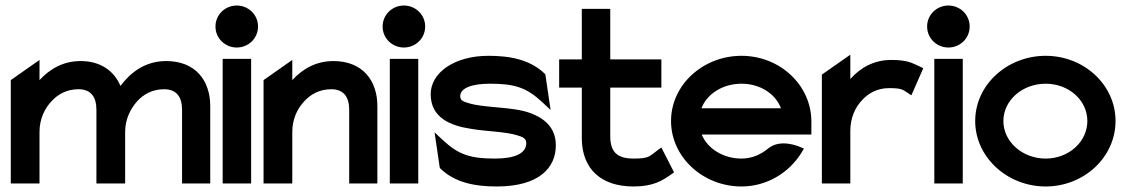

<svg xmlns="http://www.w3.org/2000/svg" viewBox="-20 -664 4077 695"><path d="M19 0H123V-186C123 -234 142 -272 167 -298C189 -322 221 -341 264 -341C309 -341 329 -313 329 -267V0H433V-186C433 -235 454 -272 477 -298C499 -322 531 -341 574 -341C619 -341 639 -313 639 -267V0H741V-280C741 -374 686 -443 582 -443C505 -443 453 -402 416 -353C393 -408 343 -443 272 -443C207 -443 159 -413 123 -374V-447L19 -374Z M760 -568C760 -525 795 -492 837 -492C879 -492 914 -525 914 -568C914 -611 879 -644 837 -644C795 -644 760 -611 760 -568ZM786 0H889V-451H786Z M934 0H1038V-186C1038 -234 1057 -272 1082 -298C1104 -322 1136 -341 1179 -341C1224 -341 1244 -313 1244 -267V0H1346V-280C1346 -374 1291 -443 1187 -443C1122 -443 1074 -413 1038 -374V-447L934 -374Z M1365 -568C1365 -525 1400 -492 1442 -492C1484 -492 1519 -525 1519 -568C1519 -611 1484 -644 1442 -644C1400 -644 1365 -611 1365 -568ZM1391 0H1494V-451H1391Z M1539 -323C1539 -237 1612 -209 1683 -198C1739 -188 1809 -188 1853 -174C1874 -168 1885 -162 1885 -146C1885 -109 1844 -90 1772 -90C1685 -90 1641 -103 1584 -156L1553 -185L1572 -56C1626 -2 1701 11 1778 11C1932 11 1992 -57 1992 -138C1992 -204 1948 -237 1899 -255C1832 -279 1736 -272 1675 -291C1654 -297 1646 -302 1646 -316C1646 -345 1687 -361 1754 -361C1841 -361 1885 -348 1942 -295L1973 -266L1954 -395C1900 -449 1825 -462 1748 -462C1625 -462 1539 -401 1539 -323Z M2004 -347H2086V-160C2088 -52 2156 11 2273 11C2345 11 2377 -10 2410 -33L2420 -40L2374 -130L2360 -120C2330 -98 2331 -90 2273 -90C2213 -90 2189 -115 2189 -171V-347H2374V-449H2189V-632H2086V-449H2004Z M2409 -226C2409 -95 2525 11 2664 11C2755 11 2836 -38 2881 -111L2890 -126L2874 -133C2873 -133 2805 -164 2760 -126C2733 -104 2701 -90 2664 -90C2598 -90 2541 -126 2520 -177H2917V-224C2917 -356 2803 -462 2664 -462C2525 -462 2409 -357 2409 -226ZM2519 -272C2539 -324 2596 -361 2664 -361C2731 -361 2787 -325 2807 -272Z M2955 0H3058V-190C3058 -238 3076 -276 3101 -302C3123 -326 3155 -345 3198 -345C3242 -345 3247 -340 3264 -329L3279 -319L3322 -417L3308 -424C3281 -436 3265 -447 3206 -447C3141 -447 3093 -417 3058 -378V-466L2955 -394Z M3336 -568C3336 -525 3371 -492 3413 -492C3455 -492 3490 -525 3490 -568C3490 -611 3455 -644 3413 -644C3371 -644 3336 -611 3336 -568ZM3362 0H3465V-451H3362Z M3510 -226C3510 -95 3626 11 3765 11C3904 11 4018 -95 4018 -226C4018 -357 3904 -462 3765 -462C3626 -462 3510 -357 3510 -226ZM3612 -226C3612 -301 3681 -361 3765 -361C3849 -361 3916 -301 3916 -226C3916 -151 3849 -90 3765 -90C3681 -90 3612 -151 3612 -226Z"/></svg>

Font: Charger Sport
Style: Blk
Weight: 900
Designer: Jasper
Foundry: Cannot Into Space Fonts
Version: Version 1.1